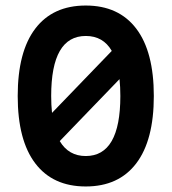

<svg xmlns="http://www.w3.org/2000/svg" viewBox="-20 -662 620 694"><path d="M290 12Q171 12 107.5 -71.5Q44 -155 44 -315Q44 -475 107.5 -558.5Q171 -642 290 -642Q409 -642 472.5 -558.5Q536 -475 536 -315Q536 -155 472.5 -71.5Q409 12 290 12ZM168 -254 384 -478Q353 -532 290 -532Q165 -532 165 -315Q165 -283 168 -254ZM290 -98Q415 -98 415 -315Q415 -348 412 -376L196 -152Q228 -98 290 -98Z"/></svg>

Font: Sometype Mono
Style: Bold
Weight: 700
Monospace: yes
Designer: Ryoichi Tsunekawa
Foundry: Dharma Type
Version: Version 1.000; ttfautohint (v1.8.3)